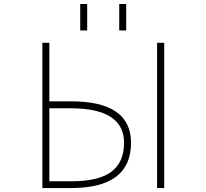

<svg xmlns="http://www.w3.org/2000/svg" viewBox="-20 -949 1040 971"><path d="M229.5 -436.5H339.8Q642.6 -436.5 642.6 -226.6Q642.6 2 339.8 2H194.3V-732.4H229.5ZM229.5 -401.4V-32.2H339.8Q479.5 -32.2 543.5 -80.6Q607.4 -128.9 607.4 -226.6Q607.4 -400.4 339.8 -401.4ZM774.4 2V-732.4H810.5V2ZM385.7 -794.9V-928.7H420.9V-794.9ZM583 -794.9V-928.7H618.2V-794.9Z"/></svg>

Font: Gen Shin Gothic Monospace ExtraLight
Style: Regular
Weight: 200
Designer: [Source Han Sans]
Ryoko NISHIZUKA  (kana & ideographs); Paul D. Hunt (Latin, Greek & Cyrillic); Wenlong ZHANG  (bopomofo
Version: Version 1.002.20150607